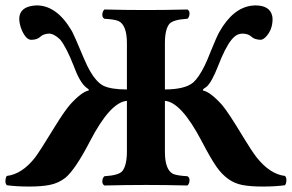

<svg xmlns="http://www.w3.org/2000/svg" viewBox="-31 -682 1076 708"><path d="M1020 1Q984.9 5.9 937 5.9Q892.1 5.9 861.8 0Q807.6 -10.3 768.1 -65.9Q746.1 -97.2 712.9 -161.1Q637.2 -305.7 577.1 -310.1V-122.1Q577.1 -55.2 607.9 -40.5Q623 -34.2 660.2 -32.2Q671.4 -25.4 666.5 -7.8Q664.1 -1 660.2 2Q580.1 0 507.8 0Q434.1 0 354 2Q342.8 -4.9 347.7 -22.5Q350.1 -29.3 354 -32.2Q405.3 -35.2 419.4 -50.3Q436.5 -70.3 437 -122.1V-310.1Q375.5 -305.2 300.8 -161.1Q246.1 -55.7 209.5 -25.9Q184.1 -6.3 151.9 0Q121.6 5.9 77.1 5.9Q29.3 5.9 -5.9 1Q-14.2 -7.3 -9.3 -26.4Q-7.8 -30.8 -5.9 -33.2Q50.8 -40 99.1 -102.1Q114.3 -122.1 174.8 -220.7Q205.6 -270.5 227.1 -295.9Q270.5 -343.8 295.9 -348.1V-353Q268.6 -368.2 246.6 -424.3Q245.1 -428.2 241.2 -438Q214.4 -506.8 190.9 -536.1Q168.5 -557.6 149.9 -558.1Q128.9 -557.1 118.2 -546.9Q106.4 -535.2 84 -535.2Q65.9 -535.2 50.3 -568.8Q40.5 -591.3 40 -611.8Q40 -648.4 78.6 -658.7Q90.8 -661.6 104 -662.1Q177.2 -662.1 231.4 -571.8Q233.9 -567.4 235.8 -564Q241.7 -553.7 277.3 -469.2Q284.7 -451.7 290 -440.9Q319.3 -381.3 350.6 -365.7Q378.9 -352.1 437 -352.1V-522.9Q437 -589.8 405.8 -604.5Q390.6 -610.8 354 -612.8Q342.8 -619.6 347.7 -637.2Q350.1 -644 354 -647Q433.6 -645 507.8 -645Q579.6 -645 660.2 -647Q671.4 -640.1 666.5 -622.6Q664.1 -615.7 660.2 -612.8Q608.9 -609.9 594.2 -594.7Q577.1 -574.7 577.1 -522.9V-352.1Q652.3 -352.5 682.1 -378.4Q702.6 -397 724.1 -440.9Q731.9 -456.5 747.6 -496.1Q768.1 -546.9 777.8 -564Q827.6 -652.3 897 -661.1Q903.8 -662.1 910.2 -662.1Q964.8 -662.1 973.1 -622.1Q974.1 -616.7 974.1 -611.8Q974.1 -571.8 948.7 -545.4Q938.5 -535.6 930.2 -535.2Q906.7 -536.1 896 -546.9Q884.3 -557.6 863.8 -558.1Q843.8 -558.1 829.6 -543Q826.2 -539.1 823.2 -536.1Q799.3 -506.8 772.9 -438Q750 -379.4 731 -362.3Q724.1 -356.9 717.8 -353V-348.1Q744.1 -343.3 787.1 -295.9Q810.1 -269.5 868.2 -172.9Q896 -127 915 -102.1Q964.4 -39.6 1020 -33.2Q1028.3 -24.9 1023.4 -5.4Q1021.5 -1 1020 1Z"/></svg>

Font: Linux Libertine O
Style: Bold
Weight: 700
Designer: Philipp H. Poll
Foundry: Philipp H. Poll
Version: Version 5.0.0